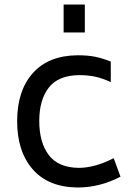

<svg xmlns="http://www.w3.org/2000/svg" viewBox="-20 -814 586 851"><path d="M56 0ZM56 -277Q56 -412 125.5 -490Q195 -568 324 -569Q369 -569 401.5 -562.5Q434 -556 471 -541V-450Q435 -467 402.5 -474Q370 -481 331 -481Q238 -480 196 -425.5Q154 -371 154 -278Q154 -183 196 -127Q238 -71 329 -70Q400 -70 484 -113L514 -31Q423 17 324 17Q195 16 125.5 -63Q56 -142 56 -277ZM262 -794H356V-670H262Z"/></svg>

Font: Biryani
Style: Regular
Weight: 400
Designer: Dan Reynolds and Mathieu Réguer
Foundry: Dan Reynolds and Mathieu Réguer
Version: Version 1.004; ttfautohint (v1.1) -l 5 -r 5 -G 72 -x 0 -D la